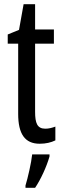

<svg xmlns="http://www.w3.org/2000/svg" viewBox="-20 -678 299 919"><path d="M197 -62C158 -62 148 -89 148 -143V-469H238V-537H148V-658H93L71 -535L17 -513V-469H67V-133C67 -37 99 10 170 10C200 10 224 4 245 -6V-72C229 -66 213 -62 197 -62ZM217 71V61H134C130 101 113 174 102 210V221H148C175 181 203 120 217 71Z"/></svg>

Font: Noto Sans Sinhala UI ExtraCondensed
Style: Regular
Weight: 400
Width: 2
Designer: Jelle Bosma - Monotype Design Team
Foundry: Monotype Imaging Inc.
Version: Version 2.006